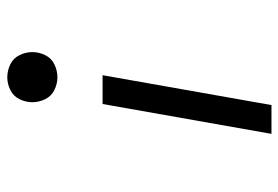

<svg xmlns="http://www.w3.org/2000/svg" viewBox="-142 -634 783 540"><g transform="rotate(90 250.0 -363.5)"><path d="M197 8Q178 8 160.5 -0.5Q143 -9 134.5 -26.5Q126 -44 126 -62.5Q126 -81 134.5 -98.5Q143 -116 160.5 -124.5Q178 -133 197 -133Q215 -133 232.5 -124.5Q250 -116 258.5 -98.5Q267 -81 267 -62.5Q267 -44 258.5 -26.5Q250 -9 232.5 -0.5Q215 8 197 8ZM191 -260 275 -735H356L272 -260Z"/></g></svg>

Font: Iosevka SS08
Style: Italic
Weight: 400
Italic angle: -10°
Monospace: yes
Designer: Belleve Invis
Foundry: Belleve Invis
Version: 2.1.0; ttfautohint (v1.8.2)